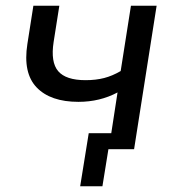

<svg xmlns="http://www.w3.org/2000/svg" viewBox="-20 -523 631 673"><path d="M339 130H261L291 -56H370L392 -199Q330 -166 255 -166Q157 -166 108.5 -216.5Q60 -267 76 -369L97 -503H188L168 -376Q157 -305 184 -273.5Q211 -242 280 -242Q316 -242 345 -249.5Q374 -257 403 -274L439 -503H529L450 0H360Z"/></svg>

Font: Mulish Medium
Style: Italic
Weight: 500
Italic angle: -9°
Designer: Vernon Adams
Foundry: Vernon Adams
Version: Version 3.603; ttfautohint (v1.8.3)